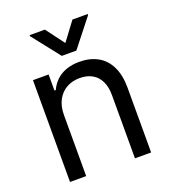

<svg xmlns="http://www.w3.org/2000/svg" viewBox="-136 -841 829 940"><g transform="rotate(-20 278.5 -371.5)"><path d="M151.2 0H67V-530.4H148.5V-446.8H155.4Q168.2 -474.8 189.4 -495Q210.6 -515.2 240.8 -526.2Q271.1 -537.3 310.1 -537.3Q364.6 -537.3 405 -515.2Q445.4 -493.1 467.5 -448Q489.6 -403 489.6 -337V0H405.4V-330.8Q405.4 -371.5 391.2 -401.2Q377.1 -430.9 349.8 -446.5Q322.5 -462 285.2 -462Q246.2 -462 216 -445.1Q185.8 -428.2 168.5 -395.7Q151.2 -363.3 151.2 -318.4ZM278.3 -647.1 350.1 -743.1H429.6V-737.6L316.3 -593.9H240.3L127.1 -737.6V-743.1H206.5Z"/></g></svg>

Font: Pretendard Variable
Style: Regular
Weight: 400
Designer: Base glyphs from Inter by Rasmus Andersson; Hangul glyphs from Noto Sans CJK(Source Han Sans) by Jang Soo-young and Kang
Foundry: Kil Hyung-jin
Version: Version 1.100;FEAKit 1.0